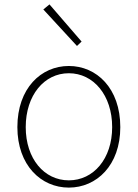

<svg xmlns="http://www.w3.org/2000/svg" viewBox="-20 -840 626 873"><path d="M293 13C419 13 527 -88 527 -262C527 -439 419 -540 293 -540C167 -540 59 -439 59 -262C59 -88 167 13 293 13ZM293 -20C181 -20 97 -118 97 -262C97 -407 181 -507 293 -507C405 -507 490 -407 490 -262C490 -118 405 -20 293 -20ZM330 -631 351 -651 205 -820 177 -797Z"/></svg>

Font: Noto Sans JP Thin
Style: Regular
Weight: 100
Designer: Ryoko NISHIZUKA 西塚涼子 (kana, bopomofo & ideographs); Paul D. Hunt (Latin, Greek & Cyrillic); Sandoll Communications 산돌커뮤니
Foundry: Adobe
Version: Version 2.004;hotconv 1.0.118;makeotfexe 2.5.65603